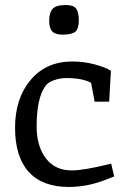

<svg xmlns="http://www.w3.org/2000/svg" viewBox="-20 -735 515 765"><path d="M423 -83 435 -32Q433 -31 419.5 -26Q406 -21 396.5 -17Q387 -13 368.5 -7.5Q350 -2 334 1.5Q318 5 296.5 7.5Q275 10 255 10Q149 10 94.5 -50Q40 -110 40 -226Q40 -343 102 -416.5Q164 -490 268 -490Q314 -490 357 -478.5Q400 -467 422 -453L415 -330H357L343 -405Q309 -424 243 -424Q219 -424 194 -415Q169 -406 160 -391Q126 -343 126 -231Q126 -153 162.5 -104.5Q199 -56 266 -56Q315 -56 423 -83ZM294 -654Q294 -620 280 -608.5Q266 -597 229 -597Q200 -597 188 -610Q176 -623 176 -651Q176 -685 190 -700Q204 -715 243 -715Q273 -715 283.5 -700.5Q294 -686 294 -654Z"/></svg>

Font: Enriqueta
Style: Regular
Weight: 400
Designer: Viviana Monsalve, Gustavo Ibarra
Foundry: Viviana Monsalve, Gustavo Ibarra
Version: Version 1.002